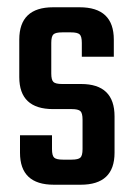

<svg xmlns="http://www.w3.org/2000/svg" viewBox="-20 -508 368 528"><path d="M207 -98V-179Q207 -197 201 -202.5Q195 -208 177 -208H126Q33 -208 33 -296V-399Q33 -488 126 -488H199Q293 -488 293 -399V-352H205V-390Q205 -408 199 -413.5Q193 -419 175 -419H151Q133 -419 127 -413.5Q121 -408 121 -390V-306Q121 -288 127 -282.5Q133 -277 151 -277H203Q295 -277 295 -188V-88Q295 0 202 0H128Q35 0 35 -88V-136H123V-98Q123 -80 129 -74.5Q135 -69 153 -69H177Q195 -69 201 -74.5Q207 -80 207 -98Z"/></svg>

Font: Teko Regular
Style: Regular
Weight: 400
Designer: Manushi Parikh, Jonny Pinhorn
Foundry: Indian Type Foundry
Version: Version 1.105;PS 1.0;hotconv 1.0.78;makeotf.lib2.5.61930; tt